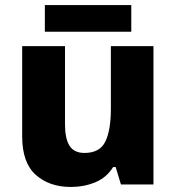

<svg xmlns="http://www.w3.org/2000/svg" viewBox="-20 -732 699 762"><path d="M589 -549V0H460L439 -69H429Q403 -27 358 -8.5Q313 10 261 10Q176 10 122 -38Q68 -86 68 -191V-549H238V-238Q238 -182 256 -153.5Q274 -125 315 -125Q376 -125 398 -170Q420 -215 420 -300V-549ZM501 -712V-606H158V-712Z"/></svg>

Font: Noto Sans Meetei Mayek ExtraBold
Style: Regular
Weight: 800
Designer: Monotype Design Team and Neelakash Kshetrimayum
Foundry: Monotype Imaging Inc.
Version: Version 2.002; ttfautohint (v1.8.4.7-5d5b)